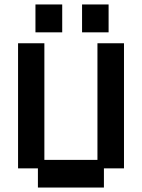

<svg xmlns="http://www.w3.org/2000/svg" viewBox="-20 -830 637 861"><path d="M150 11V-75H61V-636H179V-113H417V-636H536V-75H446V11ZM139 -685V-810H259V-685ZM348 -685V-810H467V-685Z"/></svg>

Font: Pixelify Sans SemiBold
Style: Regular
Weight: 600
Designer: Stefie Justprince
Foundry: Typecalism Foundryline
Version: Version 1.000